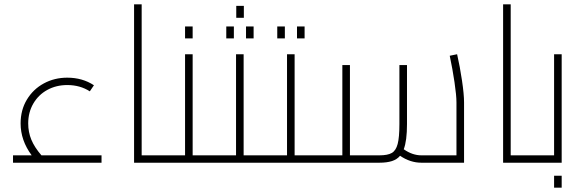

<svg xmlns="http://www.w3.org/2000/svg" viewBox="-20 -750 2699 885"><path d="M448 -34V0H40V-34H126Q75 -103 75 -181Q75 -243 104 -291Q133 -339 182 -365.5Q231 -392 290 -392Q360 -392 413 -357L394 -329Q349 -358 290 -358Q239 -358 198 -335.5Q157 -313 133.5 -272.5Q110 -232 110 -181Q110 -141 124.5 -106Q139 -71 171 -34Z M753 -17Q753 -8 749 -4Q745 0 733 0H598V-730H633V-34H733Q745 -34 749 -29.5Q753 -25 753 -17Z M988 -17Q988 -8 984 -4Q980 0 968 0H733Q721 0 717 -4Q713 -8 713 -17Q713 -25 717 -29.5Q721 -34 733 -34H833V-500H868V-34H968Q980 -34 984 -29.5Q988 -25 988 -17ZM833 -628H868V-573H833Z M1223 -17Q1223 -8 1219 -4Q1215 0 1203 0H968Q956 0 952 -4Q948 -8 948 -17Q948 -25 952 -29.5Q956 -34 968 -34H1068V-500H1103V-34H1203Q1215 -34 1219 -29.5Q1223 -25 1223 -17ZM1069 -723H1104V-668H1069ZM1023 -628H1058V-573H1023ZM1114 -628H1149V-573H1114Z M1458 -17Q1458 -8 1454 -4Q1450 0 1438 0H1203Q1191 0 1187 -4Q1183 -8 1183 -17Q1183 -25 1187 -29.5Q1191 -34 1203 -34H1303V-500H1338V-34H1438Q1450 -34 1454 -29.5Q1458 -25 1458 -17ZM1258 -628H1293V-573H1258ZM1349 -628H1384V-573H1349Z M2119 -278V0H1922Q1871 0 1824 -32Q1810 -15 1786.5 -7.5Q1763 0 1729 0H1438Q1426 0 1422 -4Q1418 -8 1418 -17Q1418 -25 1422 -29.5Q1426 -34 1438 -34H1558V-450H1593V-34H1729Q1767 -34 1786 -45Q1805 -56 1813 -86.5Q1821 -117 1821 -178V-450H1856V-178Q1856 -101 1841 -62Q1881 -34 1922 -34H2084V-278Q2084 -310 2075 -371Q2066 -432 2053 -493L2087 -500Q2100 -443 2109.5 -379Q2119 -315 2119 -278Z M2454 -17Q2454 -8 2450 -4Q2446 0 2434 0H2299V-730H2334V-34H2434Q2446 -34 2450 -29.5Q2454 -25 2454 -17Z M2569 -500V0H2434Q2422 0 2418 -4Q2414 -8 2414 -17Q2414 -25 2418 -29.5Q2422 -34 2434 -34H2534V-500ZM2534 60H2569V115H2534Z"/></svg>

Font: Cairo ExtraLight
Style: Regular
Weight: 275
Designer: Mohamed Gaber, Accademia di Belle Arti di Urbino and others
Foundry: Kief Type Foundry, Accademia di Belle Arti di Urbino and others
Version: Version 3.011